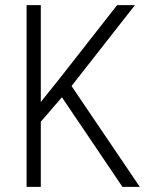

<svg xmlns="http://www.w3.org/2000/svg" viewBox="-20 -731 589 751"><path d="M222.2 -350.6 139.6 -254.9V0H84V-710.9H139.6V-332L217.8 -429.7L438 -710.9H507.8L259.8 -394.5L526.9 0H459Z"/></svg>

Font: MAUL Condensed Light
Style: Light
Weight: 300
Designer: MAUL
Version: Version 2.137; 2017; ttfautohint (v1.8.3)